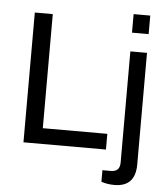

<svg xmlns="http://www.w3.org/2000/svg" viewBox="-60 -776 878 1011"><g transform="rotate(5 379.5 -270.5)"><path d="M605 -625V-723H693V-625ZM86 0V-686H181V-83H522V0ZM582 182Q544 182 513 171V110H558Q605 110 605 62V-526H693V64Q693 182 582 182Z"/></g></svg>

Font: Archivo
Style: Regular
Weight: 400
Designer: Hector Gatti
Foundry: Omnibus-Type
Version: Version 2.001